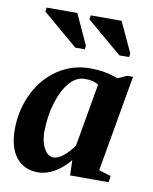

<svg xmlns="http://www.w3.org/2000/svg" viewBox="-81 -758 662 830"><g transform="rotate(10 250.0 -343.0)"><path d="M402 -44 455 -28 451 0H282L280 -67Q252 -32 215 -10Q179 11 142 11Q81 11 46 -33Q12 -76 12 -155Q12 -240 48 -314Q84 -387 147 -429Q210 -471 287 -471Q356 -471 410 -449L450 -467H476ZM140 -171 139 -173Q139 -125 156 -94Q172 -64 198 -64Q217 -64 242 -84Q265 -103 285 -132L333 -407Q311 -423 272 -422Q236 -422 206 -388Q176 -353 158 -294Q140 -234 140 -171ZM208 -548 54 -679 56 -697H191L252 -564L250 -548ZM402 -548 247 -679 250 -697H385L447 -564L444 -548Z"/></g></svg>

Font: Libra Serif Modern
Style: Bold Italic
Weight: 700
Italic angle: -12°
Designer: Stefan Peev, Context Ltd
Foundry: Stefan Peev, Context Ltd
Version: Version 1.000